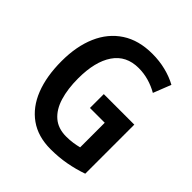

<svg xmlns="http://www.w3.org/2000/svg" viewBox="-198 -862 1010 1010"><g transform="rotate(45 307.0 -357.0)"><path d="M329 -393H556V-28Q505 -10 450.5 0Q396 10 336 10Q242 10 178 -35.5Q114 -81 81.5 -163.5Q49 -246 49 -359Q49 -469 84.5 -551Q120 -633 189.5 -678.5Q259 -724 360 -724Q413 -724 460.5 -712Q508 -700 546 -679L507 -580Q474 -599 437.5 -609.5Q401 -620 362 -620Q270 -620 222.5 -550.5Q175 -481 175 -356Q175 -278 193 -219Q211 -160 249 -127.5Q287 -95 347 -95Q373 -95 396.5 -98.5Q420 -102 439 -107V-290H329Z"/></g></svg>

Font: Noto Sans Lao Looped Condensed SemiBold
Style: Regular
Weight: 600
Width: 3
Designer: Mark Frömberg, Ben Mitchell
Foundry: The Fontpad Ltd
Version: Version 1.002; ttfautohint (v1.8.4.7-5d5b)